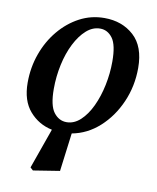

<svg xmlns="http://www.w3.org/2000/svg" viewBox="-79 -555 663 809"><g transform="rotate(10 252.5 -150.5)"><path d="M221 -33Q253 -33 280 -58Q307 -83 326.5 -124.5Q346 -166 356.5 -216.5Q367 -267 367 -318Q367 -389 346 -417.5Q325 -446 293 -446Q261 -446 234 -422Q207 -398 186.5 -357.5Q166 -317 155 -266Q144 -215 144 -162Q144 -91 166 -62Q188 -33 221 -33ZM117 192 105 181 166 9Q108 -3 69.5 -47.5Q31 -92 31 -169Q31 -234 52 -292.5Q73 -351 110.5 -396Q148 -441 197 -467Q246 -493 303 -493Q379 -493 429 -447.5Q479 -402 479 -310Q479 -232 449 -163.5Q419 -95 367.5 -48.5Q316 -2 251 10L230 174Z"/></g></svg>

Font: Source Serif 4 Semibold
Style: Italic
Weight: 600
Italic angle: -12°
Designer: Frank Grießhammer
Foundry: Adobe
Version: Version 4.005;hotconv 1.1.0;makeotfexe 2.6.0